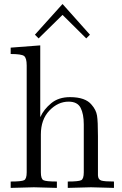

<svg xmlns="http://www.w3.org/2000/svg" viewBox="-20 -915 595 935"><path d="M150 -746 284 -895H285L418 -746L400 -728L285 -842H284L168 -728ZM32 0V-31Q85 -31 97.5 -37.5Q110 -44 110 -76V-596Q110 -633 97 -642.5Q84 -652 32 -652V-683L176 -694V-346H177Q193 -382 229 -412Q265 -442 321 -442Q396 -442 426 -405Q448 -380 452.5 -352Q457 -324 457 -252V-61Q458 -40 474 -35.5Q490 -31 535 -31V0Q433 -3 423 -3Q415 -3 310 0V-31Q363 -31 375.5 -37.5Q388 -44 388 -76V-309Q388 -360 372.5 -390Q357 -420 314 -420Q262 -420 220.5 -376.5Q179 -333 179 -260V-76Q179 -44 191.5 -37.5Q204 -31 257 -31V0Q155 -3 145 -3Q137 -3 32 0Z"/></svg>

Font: CMU Serif
Style: Roman
Weight: 500
Version: Version 0.7.0